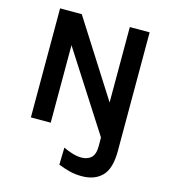

<svg xmlns="http://www.w3.org/2000/svg" viewBox="-129 -751 974 1104"><g transform="rotate(15 358.5 -199.0)"><path d="M460 251Q421 251 387.5 242.5Q354 234 319.5 220L322 118Q347.5 130.5 375.8 139.2Q404 148 431 148Q467.5 148 489.2 127.2Q511 106.5 510.5 56L510 7L209 -461.5V0H91V-649H220L506 -200V-649H624V58Q624 162 580.5 206.5Q537 251 460 251Z"/></g></svg>

Font: Karla
Style: Bold
Weight: 700
Designer: Jonathan Pinhorn
Version: Version 2.004; ttfautohint (v1.8.4.7-5d5b);gftools[0.9.33]